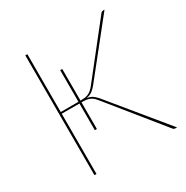

<svg xmlns="http://www.w3.org/2000/svg" viewBox="-161 -836 943 972"><g transform="rotate(-30 311.0 -350.0)"><path d="M243.5 -362Q256.5 -362 267.2 -363.2Q278 -364.5 287.8 -368.5Q297.5 -372.5 306.5 -379.8Q315.5 -387 325 -399L557.5 -693.5Q563 -700 572 -700H579L336.5 -396Q323.5 -380 310.2 -370.5Q297 -361 276.5 -357.5Q296.5 -354.5 309.2 -345.8Q322 -337 334.5 -322.5L599 0H591.5Q586 0 582 -1.8Q578 -3.5 574 -9L324.5 -317.5Q317.5 -326 310.8 -332.5Q304 -339 295.5 -343.2Q287 -347.5 276 -349.8Q265 -352 250 -352H243.5V-196H231.5V-352H128V0H116V-700H128V-362H231.5V-547H243.5Z"/></g></svg>

Font: Lato Hairline
Style: Regular
Weight: 100
Designer: Lukasz Dziedzic
Foundry: tyPoland Lukasz Dziedzic
Version: Version 2.007; 2014-02-27